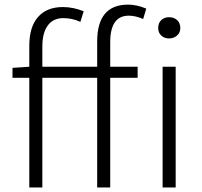

<svg xmlns="http://www.w3.org/2000/svg" viewBox="-20 -828 894 848"><path d="M409.2 -533.2V-644.5Q409.2 -807.6 545.9 -807.6Q584 -807.6 626 -790L612.3 -744.1Q578.1 -758.8 548.8 -758.8Q466.8 -758.8 466.8 -641.6V-533.2H587.9V-484.4H466.8V0H409.2V-484.4H167V0H109.4V-484.4H35.2V-528.3L109.4 -533.2V-626Q109.4 -709 147.9 -752.9Q186.5 -796.9 257.8 -796.9Q302.7 -796.9 349.6 -778.3L335 -731.4Q298.8 -748 259.8 -748Q214.8 -748 190.9 -715.3Q167 -682.6 167 -622.1V-533.2ZM698.2 0V-533.2H755.9V0ZM726.6 -752Q748 -752 762.2 -739.3Q776.4 -726.6 776.4 -704.1Q776.4 -683.6 761.7 -670.9Q747.1 -658.2 726.6 -658.2Q706.1 -658.2 692.4 -670.9Q678.7 -683.6 678.7 -704.1Q678.7 -726.6 692.4 -739.3Q706.1 -752 726.6 -752Z"/></svg>

Font: Gen Shin Gothic Light
Style: Regular
Weight: 200
Designer: [Source Han Sans]
Ryoko NISHIZUKA  (kana & ideographs); Paul D. Hunt (Latin, Greek & Cyrillic); Wenlong ZHANG  (bopomofo
Version: Version 1.002.20150607